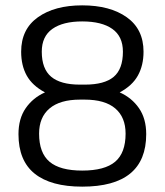

<svg xmlns="http://www.w3.org/2000/svg" viewBox="-20 -682 615 717"><path d="M49 -181Q49 -239 76 -278Q103 -317 148 -337Q101 -362 80 -399.5Q59 -437 59 -489Q59 -573 121.5 -617.5Q184 -662 287 -662Q391 -662 453.5 -617.5Q516 -573 516 -489Q516 -438 495 -400Q474 -362 427 -337Q472 -317 499 -278Q526 -239 526 -181Q526 15 287 15Q170 15 109.5 -33.5Q49 -82 49 -181ZM297 -366Q370 -366 404.5 -395Q439 -424 439 -489Q439 -546 399.5 -574Q360 -602 287 -602Q215 -602 175.5 -574Q136 -546 136 -489Q136 -425 171 -395.5Q206 -366 278 -366ZM449 -183Q449 -244 410.5 -277Q372 -310 296 -310H279Q204 -310 165 -277Q126 -244 126 -183Q126 -111 165 -78Q204 -45 287 -45Q371 -45 410 -78Q449 -111 449 -183Z"/></svg>

Font: Pridi Light
Style: Regular
Weight: 300
Designer: Katatrad Team
Foundry: CadsonDemak
Version: Version 1.003